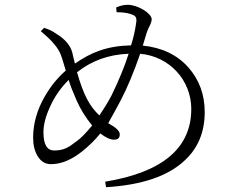

<svg xmlns="http://www.w3.org/2000/svg" viewBox="-20 -767 945 800"><path d="M422 13C571 4 680 -33 749 -98C805 -149 833 -217 833 -300C833 -373 810 -435 765 -486C718 -539 654 -569 575 -577L591 -630C593 -637 597 -645 602 -656C609 -669 612 -680 612 -687C612 -711 555 -747 512 -747C496 -747 480 -743 464 -736L466 -716C488 -716 507 -714 523 -709C532 -706 539 -703 543 -699C548 -694 549 -686 548 -676C543 -639 535 -606 526 -578C478 -577 433 -570 392 -555C360 -544 327 -526 292 -502C291 -508 289 -516 286 -527C284 -537 282 -544 281 -549C273 -578 251 -604 215 -626C200 -637 183 -645 164 -651L150 -637C196 -599 224 -566 234 -537C237 -530 240 -519 245 -503C249 -490 252 -480 254 -473C221 -444 192 -409 167 -366C134 -309 118 -251 118 -194C118 -163 124 -138 136 -118C149 -95 168 -83 192 -83C235 -83 278 -101 322 -136C353 -161 378 -186 398 -211C420 -194 439 -185 455 -185C471 -185 479 -192 479 -207C479 -218 470 -229 452 -241C448 -243 441 -247 432 -253L431 -254C446 -280 462 -310 481 -345C512 -404 539 -470 564 -543C687 -532 777 -432 777 -313C777 -150 657 -49 418 -10ZM206 -140C176 -140 161 -165 161 -216C161 -247 170 -282 188 -321C207 -364 233 -401 266 -434C273 -411 284 -383 299 -349C315 -312 337 -277 364 -244C338 -213 317 -191 300 -179C282 -165 267 -155 256 -150C241 -143 225 -140 206 -140ZM394 -286C353 -325 328 -371 301 -466C362 -514 433 -540 516 -543C499 -490 475 -431 444 -368C432 -345 415 -317 394 -286Z"/></svg>

Font: AllPunType Light
Style: Regular
Weight: 300
Version: 1.0